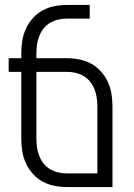

<svg xmlns="http://www.w3.org/2000/svg" viewBox="-20 -755 540 775"><path d="M434 0H250Q225 0 199.5 -5Q174 -10 152 -22Q130 -34 112.5 -53.5Q95 -73 84.5 -96Q74 -119 70 -144.5Q66 -170 66 -195V-465H15V-520H66V-540Q66 -565 70 -590.5Q74 -616 84.5 -639Q95 -662 112.5 -681.5Q130 -701 152 -713Q174 -725 199.5 -730Q225 -735 250 -735H342V-680H250Q232 -680 215 -676Q198 -672 182.5 -663Q167 -654 156 -640Q145 -626 138.5 -609.5Q132 -593 129.5 -575.5Q127 -558 127 -540V-520H250Q275 -520 300.5 -515Q326 -510 348 -498Q370 -486 387.5 -466.5Q405 -447 415.5 -424Q426 -401 430 -375.5Q434 -350 434 -325ZM250 -55H373V-325Q373 -343 370.5 -360.5Q368 -378 361.5 -394.5Q355 -411 344 -425Q333 -439 317.5 -448Q302 -457 285 -461Q268 -465 250 -465H127V-195Q127 -177 129.5 -159.5Q132 -142 138.5 -125.5Q145 -109 156 -95Q167 -81 182.5 -72Q198 -63 215 -59Q232 -55 250 -55Z"/></svg>

Font: Iosevka Light
Style: Regular
Weight: 300
Monospace: yes
Designer: Belleve Invis
Foundry: Belleve Invis
Version: Version 32.5.0; ttfautohint (v1.8.4)